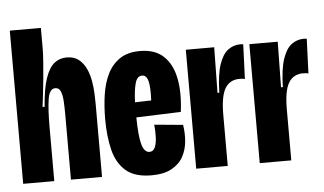

<svg xmlns="http://www.w3.org/2000/svg" viewBox="-49 -758 1431 849"><g transform="rotate(-5 666.0 -334.0)"><path d="M22 0V-296V-680H160V-588Q160 -565 157.5 -531.5Q155 -498 151.5 -460.5Q148 -423 144 -388.5Q140 -354 137 -331H146Q152 -411 167.5 -456.5Q183 -502 206.5 -521Q230 -540 262 -540Q295 -540 315.5 -523.5Q336 -507 348 -481Q360 -455 365 -425Q370 -395 371 -367.5Q372 -340 372 -322V0H234V-289Q234 -319 232.5 -346.5Q231 -374 224 -391.5Q217 -409 200 -409Q174 -409 167 -363.5Q160 -318 160 -241V0Z M591 12Q517 12 477.5 -22Q438 -56 423 -116Q408 -176 408 -253Q408 -309 415.5 -360.5Q423 -412 442.5 -452Q462 -492 497 -516Q532 -540 587 -540Q654 -540 692 -504Q730 -468 742.5 -404.5Q755 -341 744 -256L546 -249Q547 -165 557.5 -128.5Q568 -92 591 -92Q608 -92 615.5 -109.5Q623 -127 624 -153.5Q625 -180 622 -210L749 -198Q755 -163 752 -126Q749 -89 732.5 -58Q716 -27 681.5 -7.5Q647 12 591 12ZM587 -431Q565 -431 556.5 -400Q548 -369 546 -316L618 -318Q621 -376 614 -403.5Q607 -431 587 -431Z M790 0V-288V-528H916L913 -326H921Q923 -406 938 -450.5Q953 -495 977.5 -513Q1002 -531 1032 -531Q1040 -531 1045 -530L1039 -376Q1034 -378 1027.5 -378.5Q1021 -379 1015 -379Q972 -379 951 -344Q930 -309 930 -227V0Z M1072 0V-288V-528H1198L1195 -326H1203Q1205 -406 1220 -450.5Q1235 -495 1259.5 -513Q1284 -531 1314 -531Q1322 -531 1327 -530L1321 -376Q1316 -378 1309.5 -378.5Q1303 -379 1297 -379Q1254 -379 1233 -344Q1212 -309 1212 -227V0Z"/></g></svg>

Font: Bricolage Grotesque 48pt Condensed Bricolage Grotesque 48pt Condensed Regular
Style: Bold
Weight: 700
Width: 3
Designer: Mathieu Triay
Foundry: Atelier Triay
Version: Version 1.000; ttfautohint (v1.8.4.7-5d5b);gftools[0.9.32]